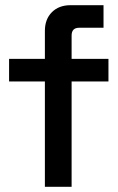

<svg xmlns="http://www.w3.org/2000/svg" viewBox="-20 -720 455 740"><path d="M153 0V-406H15V-493H153V-601Q153 -646 180 -673Q207 -700 252 -700H379V-613H285Q256 -613 256 -583V-493H398V-406H256V0Z"/></svg>

Font: Space Grotesk Frontify Medium
Style: Regular
Weight: 500
Designer: Florian Karsten
Version: Version 2.000